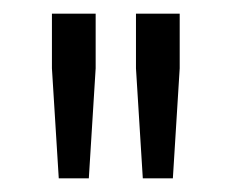

<svg xmlns="http://www.w3.org/2000/svg" viewBox="-20 -708 339 281"><path d="M66 -447 56 -608V-688H120V-608L110 -447ZM189 -447 179 -608V-688H243V-608L233 -447Z"/></svg>

Font: Saira Semi Condensed Light
Style: Regular
Weight: 300
Width: 4
Designer: Hector Gatti with collaboration of the Omnibus-Type team
Foundry: Omnibus-Type
Version: Version 1.001; ttfautohint (v1.8)